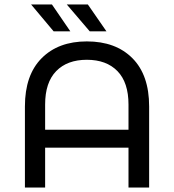

<svg xmlns="http://www.w3.org/2000/svg" viewBox="-20 -836 776 856"><path d="M570.4 -576.4C520.7 -626.4 452.9 -651.4 367.1 -651.4C282.4 -651.4 215.3 -626.4 165.6 -576.4C115.9 -526.4 91.1 -454.8 91.1 -361.6V0H181.2V-177.6H552.9V0H644.9V-361.6C644.9 -454.8 620.1 -526.4 570.4 -576.4ZM552.9 -257.6H181.2V-369.8C181.2 -435.5 197.6 -485.1 230.5 -518.9C263.3 -552.6 308.8 -569.5 367.1 -569.5C425.3 -569.5 470.9 -552.6 503.7 -518.9C536.5 -485.1 552.9 -435.5 552.9 -369.8ZM118.7 -816 219 -696.4H293.5L211.6 -816ZM277.8 -816 380 -696.4H454.5L371.7 -816Z"/></svg>

Font: Montserrat Ace
Style: Regular
Weight: 500
Designer: Julieta Ulanovsky
Foundry: Julieta Ulanovsky
Version: Version 1